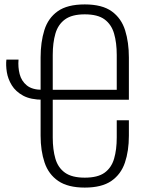

<svg xmlns="http://www.w3.org/2000/svg" viewBox="-20 -839 662 870"><path d="M364 11Q288 11 244 -19Q200 -49 182 -102.5Q164 -156 164 -224V-579Q164 -648 181 -702.5Q198 -757 241.5 -788Q285 -819 364 -819Q443 -819 486.5 -787.5Q530 -756 547 -701.5Q564 -647 564 -578V-387H219V-216Q219 -161 231 -120Q243 -79 274.5 -56.5Q306 -34 364 -34Q423 -34 454 -56.5Q485 -79 497 -120Q509 -161 509 -216V-294H564V-224Q564 -155 546 -102Q528 -49 484.5 -19Q441 11 364 11ZM176 -387Q119 -387 85 -405.5Q51 -424 33.5 -452.5Q16 -481 11 -512Q6 -543 9 -569H64Q61 -535 69 -503.5Q77 -472 101.5 -452Q126 -432 172 -432H191V-387ZM219 -432H509V-590Q509 -645 497 -686.5Q485 -728 454 -751Q423 -774 364 -774Q306 -774 274.5 -751Q243 -728 231 -686.5Q219 -645 219 -590Z"/></svg>

Font: Oswald ExtraLight
Style: Regular
Weight: 250
Designer: Vernon Adams
Foundry: Vernon Adams
Version: Version 4.103;gftools[0.9.33.dev8+g029e19f]